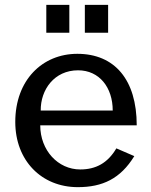

<svg xmlns="http://www.w3.org/2000/svg" viewBox="-20 -762 622 792"><path d="M146 -245H544C544 -433 453 -540 299 -540C155 -540 43 -432 43 -259C43 -100 151 10 301 10C403 10 477 -25 534 -118L460 -150C424 -89 375 -63 311 -63C219 -63 146 -142 146 -245ZM445 -306H148C147 -392 204 -472 302 -472C390 -472 445 -401 445 -306ZM266 -742H171V-627H266ZM426 -742H330V-627H426Z"/></svg>

Font: Bisquit Text
Style: Regular
Weight: 400
Version: Version 1.004;Glyphs 3.2.3 (3260)